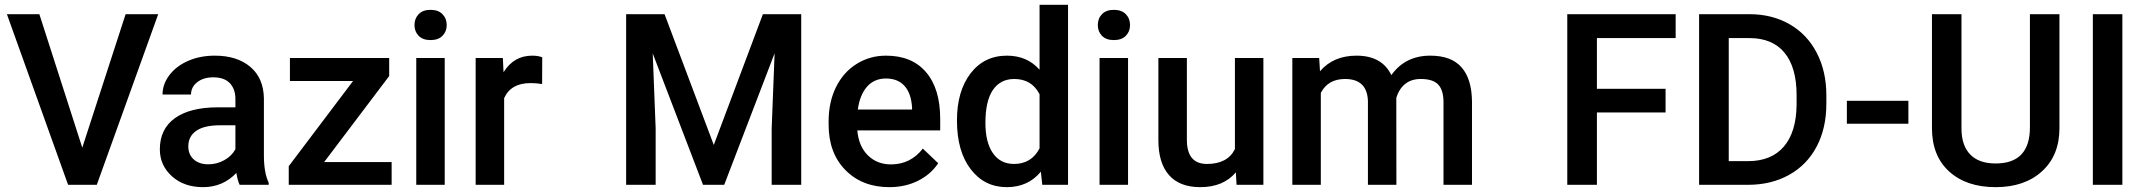

<svg xmlns="http://www.w3.org/2000/svg" viewBox="-20 -770 8943 800"><path d="M322.8 -154.8 503.4 -710.9H639.2L383.3 0H263.7L8.8 -710.9H144Z M978.5 0Q970.7 -15.1 964.8 -49.3Q908.2 9.8 826.2 9.8Q746.6 9.8 696.3 -35.6Q646 -81.1 646 -147.9Q646 -232.4 708.7 -277.6Q771.5 -322.8 888.2 -322.8H960.9V-357.4Q960.9 -398.4 938 -423.1Q915 -447.8 868.2 -447.8Q827.6 -447.8 801.8 -427.5Q775.9 -407.2 775.9 -376H657.2Q657.2 -419.4 686 -457.3Q714.8 -495.1 764.4 -516.6Q814 -538.1 875 -538.1Q967.8 -538.1 1022.9 -491.5Q1078.1 -444.8 1079.6 -360.4V-122.1Q1079.6 -50.8 1099.6 -8.3V0ZM848.1 -85.4Q883.3 -85.4 914.3 -102.5Q945.3 -119.6 960.9 -148.4V-248H897Q831.1 -248 797.9 -225.1Q764.6 -202.1 764.6 -160.2Q764.6 -126 787.4 -105.7Q810.1 -85.4 848.1 -85.4Z M1330.6 -94.7H1611.8V0H1183.1V-77.6L1451.2 -432.6H1188V-528.3H1601.6V-453.1Z M1833 0H1714.4V-528.3H1833ZM1707 -665.5Q1707 -692.9 1724.4 -710.9Q1741.7 -729 1773.9 -729Q1806.2 -729 1823.7 -710.9Q1841.3 -692.9 1841.3 -665.5Q1841.3 -638.7 1823.7 -620.8Q1806.2 -603 1773.9 -603Q1741.7 -603 1724.4 -620.8Q1707 -638.7 1707 -665.5Z M2238.8 -419.9Q2215.3 -423.8 2190.4 -423.8Q2108.9 -423.8 2080.6 -361.3V0H1961.9V-528.3H2075.2L2078.1 -469.2Q2121.1 -538.1 2197.3 -538.1Q2222.7 -538.1 2239.3 -531.2Z M2749 -710.9 2954.1 -166 3158.7 -710.9H3318.4V0H3195.3V-234.4L3207.5 -547.9L2997.6 0H2909.2L2699.7 -547.4L2711.9 -234.4V0H2588.9V-710.9Z M3685.5 9.8Q3572.8 9.8 3502.7 -61.3Q3432.6 -132.3 3432.6 -250.5V-265.1Q3432.6 -344.2 3463.1 -406.5Q3493.7 -468.8 3548.8 -503.4Q3604 -538.1 3671.9 -538.1Q3779.8 -538.1 3838.6 -469.2Q3897.5 -400.4 3897.5 -274.4V-226.6H3552.2Q3557.6 -161.1 3595.9 -123Q3634.3 -85 3692.4 -85Q3773.9 -85 3825.2 -150.9L3889.2 -89.8Q3857.4 -42.5 3804.4 -16.4Q3751.5 9.8 3685.5 9.8ZM3671.4 -442.9Q3622.6 -442.9 3592.5 -408.7Q3562.5 -374.5 3554.2 -313.5H3780.3V-322.3Q3776.4 -381.8 3748.5 -412.4Q3720.7 -442.9 3671.4 -442.9Z M3967.3 -268.1Q3967.3 -390.1 4023.9 -464.1Q4080.6 -538.1 4175.8 -538.1Q4259.8 -538.1 4311.5 -479.5V-750H4430.2V0H4322.8L4316.9 -54.7Q4263.7 9.8 4174.8 9.8Q4082 9.8 4024.7 -64.9Q3967.3 -139.6 3967.3 -268.1ZM4085.9 -257.8Q4085.9 -177.2 4116.9 -132.1Q4147.9 -86.9 4205.1 -86.9Q4277.8 -86.9 4311.5 -151.9V-377.4Q4278.8 -440.9 4206.1 -440.9Q4148.4 -440.9 4117.2 -395.3Q4085.9 -349.6 4085.9 -257.8Z M4680.2 0H4561.5V-528.3H4680.2ZM4554.2 -665.5Q4554.2 -692.9 4571.5 -710.9Q4588.9 -729 4621.1 -729Q4653.3 -729 4670.9 -710.9Q4688.5 -692.9 4688.5 -665.5Q4688.5 -638.7 4670.9 -620.8Q4653.3 -603 4621.1 -603Q4588.9 -603 4571.5 -620.8Q4554.2 -638.7 4554.2 -665.5Z M5129.4 -51.8Q5077.1 9.8 4981 9.8Q4895 9.8 4850.8 -40.5Q4806.6 -90.8 4806.6 -186V-528.3H4925.3V-187.5Q4925.3 -86.9 5008.8 -86.9Q5095.2 -86.9 5125.5 -148.9V-528.3H5244.1V0H5132.3Z M5476.6 -528.3 5480 -473.1Q5535.6 -538.1 5632.3 -538.1Q5738.3 -538.1 5777.3 -457Q5835 -538.1 5939.5 -538.1Q6026.9 -538.1 6069.6 -489.7Q6112.3 -441.4 6113.3 -347.2V0H5994.6V-343.8Q5994.6 -394 5972.7 -417.5Q5950.7 -440.9 5899.9 -440.9Q5859.4 -440.9 5833.7 -419.2Q5808.1 -397.5 5797.9 -362.3L5798.3 0H5679.7V-347.7Q5677.2 -440.9 5584.5 -440.9Q5513.2 -440.9 5483.4 -382.8V0H5364.7V-528.3Z M6919.9 -301.3H6633.8V0H6510.3V-710.9H6961.9V-611.3H6633.8V-399.9H6919.9Z M7059.6 0V-710.9H7269.5Q7363.8 -710.9 7436.8 -668.9Q7509.8 -627 7549.8 -549.8Q7589.8 -472.7 7589.8 -373V-337.4Q7589.8 -236.3 7549.6 -159.7Q7509.3 -83 7434.8 -41.5Q7360.4 0 7264.2 0ZM7183.1 -611.3V-98.6H7263.7Q7360.8 -98.6 7412.8 -159.4Q7464.8 -220.2 7465.8 -334V-373.5Q7465.8 -489.3 7415.5 -550.3Q7365.2 -611.3 7269.5 -611.3Z M7931.6 -254.4H7675.3V-350.1H7931.6Z M8561 -710.9V-235.8Q8561 -122.6 8488.5 -56.4Q8416 9.8 8295.4 9.8Q8173.3 9.8 8101.6 -55.4Q8029.8 -120.6 8029.8 -236.3V-710.9H8152.8V-235.4Q8152.8 -164.1 8189 -126.5Q8225.1 -88.9 8295.4 -88.9Q8438 -88.9 8438 -239.3V-710.9Z M8823.2 0H8700.2V-710.9H8823.2Z"/></svg>

Font: Vazir Medium FD-UI
Style: Medium-FD-UI
Weight: 500
Designer: Saber Rastikerdar
Foundry: Saber Rastikerdar
Version: Version 30.1.0